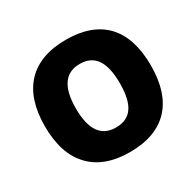

<svg xmlns="http://www.w3.org/2000/svg" viewBox="-158 -902 1112 1090"><g transform="rotate(-30 398.5 -357.5)"><path d="M745.1 -357.9C745.1 -598.6 626 -725.1 398.9 -725.1C172.4 -725.1 50.8 -596.7 50.8 -358.9C50.8 -238.8 80.6 -147.5 140.6 -84.5C200.2 -21.5 286.1 9.8 397.9 9.8C625 9.8 745.1 -117.7 745.1 -357.9ZM253.9 -357.9C253.9 -497.1 302.2 -566.9 398.9 -566.9C494.1 -566.9 542 -500.5 542 -357.9C542 -215.8 495.6 -150.9 397.9 -150.9C301.8 -150.9 253.9 -219.7 253.9 -357.9Z"/></g></svg>

Font: Sahel Black
Style: Bold
Weight: 900
Foundry: Saber Rastikerdar (saber.rastikerdar@gmail.com)
Version: Version 3.4.0